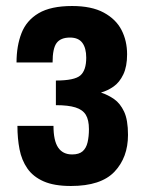

<svg xmlns="http://www.w3.org/2000/svg" viewBox="-20 -608 474 639"><path d="M216 11Q160 11 125 -4.5Q90 -20 71 -47.5Q52 -75 45 -111Q38 -147 38 -189H158Q158 -140 173.5 -117Q189 -94 220 -94Q243 -94 255 -104.5Q267 -115 271.5 -134.5Q276 -154 276 -178Q276 -209 265.5 -226Q255 -243 231 -250.5Q207 -258 166 -258V-340Q228 -340 247.5 -357Q267 -374 267 -416Q267 -448 254 -465.5Q241 -483 213 -483Q182 -483 168.5 -465Q155 -447 155 -400H35Q35 -455 51.5 -497.5Q68 -540 108.5 -564Q149 -588 220 -588Q285 -588 325.5 -566Q366 -544 384.5 -508Q403 -472 403 -427Q403 -387 390.5 -360.5Q378 -334 358 -320Q338 -306 316 -300Q340 -292 360 -278Q380 -264 393 -236.5Q406 -209 406 -159Q406 -84 361 -36.5Q316 11 216 11Z"/></svg>

Font: Oswald SemiBold
Style: Regular
Weight: 600
Designer: Vernon Adams
Foundry: Vernon Adams
Version: Version 4.103;gftools[0.9.33.dev8+g029e19f]